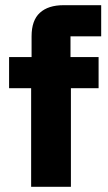

<svg xmlns="http://www.w3.org/2000/svg" viewBox="-20 -720 415 740"><path d="M100 0V-380H15V-500H101.7V-580Q101.7 -641.7 133.8 -670.8Q165.8 -700 225 -700H370V-580H251.7V-500H360V-380H253.3V0Z"/></svg>

Font: Funnel Display ExtraBold
Style: Regular
Weight: 800
Designer: NORD ID, Kristian Moeller
Foundry: Dicotype
Version: Version 1.000